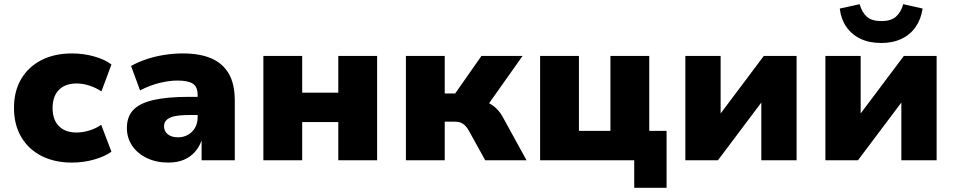

<svg xmlns="http://www.w3.org/2000/svg" viewBox="-20 -768 4577 920"><path d="M324 11Q241 11 178.5 -21Q116 -53 81.5 -112Q47 -171 47 -251Q47 -331 81.5 -389.5Q116 -448 178.5 -480Q241 -512 325 -512Q380 -512 431.5 -497.5Q483 -483 514 -459L466 -330Q441 -347 409.5 -357.5Q378 -368 347 -368Q293 -368 262.5 -337.5Q232 -307 232 -250Q232 -194 262.5 -163.5Q293 -133 347 -133Q377 -133 409 -143Q441 -153 465 -170L514 -41Q482 -18 431 -3.5Q380 11 324 11Z M786 11Q729 11 684 -10.5Q639 -32 613.5 -69.5Q588 -107 588 -155Q588 -208 618 -240.5Q648 -273 714 -288.5Q780 -304 886 -304H948V-217H893Q861 -217 837.5 -214.5Q814 -212 798 -205.5Q782 -199 774 -188.5Q766 -178 766 -163Q766 -139 784 -124.5Q802 -110 834 -110Q859 -110 880.5 -122Q902 -134 914.5 -155.5Q927 -177 927 -206V-313Q927 -352 904 -367Q881 -382 830 -382Q792 -382 746 -371Q700 -360 651 -335L608 -452Q642 -471 682.5 -484.5Q723 -498 767.5 -505Q812 -512 856 -512Q937 -512 992 -488.5Q1047 -465 1076 -415.5Q1105 -366 1105 -286V0H946V-95Q934 -62 912.5 -38.5Q891 -15 860 -2Q829 11 786 11Z M1242 0V-500H1428V-324H1601V-500H1787V0H1601V-183H1428V0Z M1925 0V-500H2111V-320H2161L2287 -500H2484L2300 -240L2277 -287Q2303 -284 2324 -273Q2345 -262 2362 -244.5Q2379 -227 2392 -202L2503 0H2305L2227 -141Q2218 -157 2208.5 -166.5Q2199 -176 2187.5 -180.5Q2176 -185 2159 -185H2111V0Z M3019 132V0H2568V-500H2754V-141H2905V-500H3091V-141H3174V132Z M3264 0V-500H3433V-211H3423L3640 -500H3797V0H3628V-290H3638L3420 0Z M3935 0V-500H4104V-211H4094L4311 -500H4468V0H4299V-290H4309L4091 0ZM4203 -562Q4144 -562 4101.5 -583Q4059 -604 4034 -641.5Q4009 -679 4004 -727L4099 -748Q4111 -707 4134.5 -687Q4158 -667 4204 -667Q4249 -667 4273 -688Q4297 -709 4308 -748L4401 -727Q4393 -676 4367.5 -639Q4342 -602 4300 -582Q4258 -562 4203 -562Z"/></svg>

Font: Nunito Sans 9pt Black
Style: Regular
Weight: 900
Version: Version 3.101;gftools[0.9.27]